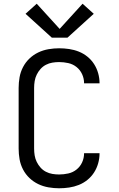

<svg xmlns="http://www.w3.org/2000/svg" viewBox="-20 -1002 640 1030"><path d="M297 8Q269 8 240 3Q211 -2 185 -14.5Q159 -27 138 -47Q117 -67 103.5 -93Q90 -119 85 -147.5Q80 -176 80 -205V-530Q80 -559 85 -587.5Q90 -616 103.5 -642Q117 -668 138 -688Q159 -708 185 -720.5Q211 -733 240 -738Q269 -743 297 -743Q324 -743 351 -739Q378 -735 403 -725Q428 -715 449 -698Q470 -681 484.5 -658.5Q499 -636 506.5 -609.5Q514 -583 514 -557Q514 -556 514 -556Q514 -556 514 -555H431Q431 -556 431 -556Q431 -556 431 -556Q431 -581 420.5 -604Q410 -627 390.5 -642.5Q371 -658 346.5 -663.5Q322 -669 297 -669Q279 -669 261 -666Q243 -663 226.5 -654.5Q210 -646 197.5 -632Q185 -618 177 -601.5Q169 -585 166 -567Q163 -549 163 -530V-205Q163 -186 166 -168Q169 -150 177 -133.5Q185 -117 197.5 -103Q210 -89 226.5 -80.5Q243 -72 261 -69Q279 -66 297 -66Q322 -66 346.5 -71.5Q371 -77 390.5 -92.5Q410 -108 420.5 -131Q431 -154 431 -179Q431 -179 431 -179Q431 -179 431 -180H514Q514 -179 514 -179Q514 -179 514 -178Q514 -152 506.5 -125.5Q499 -99 484.5 -76.5Q470 -54 449 -37Q428 -20 403 -10Q378 0 351 4Q324 8 297 8ZM258 -800 117 -928 177 -982 300 -847 423 -982 483 -928 342 -800Z"/></svg>

Font: Iosevka SS04 Extended
Style: Regular
Weight: 400
Width: 7
Monospace: yes
Designer: Belleve Invis
Foundry: Belleve Invis
Version: Version 19.0.0; ttfautohint (v1.8.4)